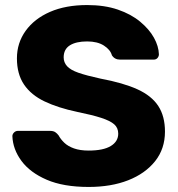

<svg xmlns="http://www.w3.org/2000/svg" viewBox="-20 -730 703 760"><path d="M331 10Q231 10 165 -18.5Q99 -47 65 -93Q31 -139 29 -191Q29 -199 35.5 -205.5Q42 -212 51 -212H177Q191 -212 198.5 -207Q206 -202 212 -194Q220 -179 234.5 -165Q249 -151 273 -142.5Q297 -134 331 -134Q389 -134 418.5 -152Q448 -170 448 -201Q448 -224 432 -238Q416 -252 380.5 -263.5Q345 -275 286 -287Q210 -303 156.5 -328.5Q103 -354 75 -395.5Q47 -437 47 -499Q47 -560 81.5 -608Q116 -656 178 -683Q240 -710 325 -710Q394 -710 446.5 -692Q499 -674 535 -644Q571 -614 589.5 -580.5Q608 -547 609 -515Q609 -507 603.5 -500.5Q598 -494 588 -494H456Q445 -494 437 -498Q429 -502 423 -511Q417 -533 391.5 -549.5Q366 -566 325 -566Q281 -566 256.5 -550.5Q232 -535 232 -503Q232 -483 245.5 -468Q259 -453 290.5 -442Q322 -431 377 -419Q468 -402 524 -376.5Q580 -351 606.5 -310.5Q633 -270 633 -209Q633 -141 594 -92Q555 -43 487.5 -16.5Q420 10 331 10Z"/></svg>

Font: Rubik
Style: Bold
Weight: 700
Designer: Hubert and Fischer
Foundry: Hubert and Fischer
Version: Version 2.300;gftools[0.9.30]